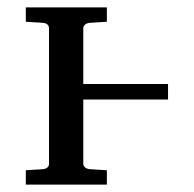

<svg xmlns="http://www.w3.org/2000/svg" viewBox="-20 -502 526 521"><path d="M436 -274H206V-425C206 -434 214 -439 223 -440L270 -443V-482H50V-443L97 -440C107 -439 113 -434 113 -425V-57C113 -49 106 -44 97 -43L50 -40V-1H270V-40L223 -43C214 -44 206 -49 206 -58V-232H436Z"/></svg>

Font: Veleka
Style: Regular
Weight: 400
Designer: Stefan Peev, Context Ltd, 2016; SIL International, 1997-2014.
Foundry: Stefan Peev, Context Ltd, 2016
Version: Version 1.000